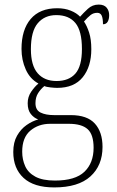

<svg xmlns="http://www.w3.org/2000/svg" viewBox="-20 -579 513 839"><path d="M217 240Q128 240 83 198.5Q38 157 38 85Q38 43 54.5 14Q71 -15 96 -32.5Q121 -50 147 -57Q128 -64 114.5 -81Q101 -98 101 -128Q101 -156 116.5 -178.5Q132 -201 148 -214Q111 -234 92.5 -275.5Q74 -317 74 -365Q74 -449 114 -496Q154 -543 230 -543Q263 -543 289 -532.5Q315 -522 330 -506Q344 -522 364 -540.5Q384 -559 411 -559Q435 -559 446 -545.5Q457 -532 457 -513Q457 -495 450.5 -484Q444 -473 430 -473Q430 -498 424.5 -510.5Q419 -523 405 -523Q388 -523 375.5 -513Q363 -503 347 -485Q360 -466 369.5 -436.5Q379 -407 379 -364Q379 -288 341.5 -241.5Q304 -195 230 -195Q219 -195 200.5 -197Q182 -199 174 -203Q158 -190 146.5 -172Q135 -154 135 -128Q135 -98 157.5 -87Q180 -76 216 -76H289Q361 -76 394.5 -39Q428 -2 428 63Q428 144 375 192Q322 240 217 240ZM227 -225Q281 -225 309.5 -257.5Q338 -290 338 -365Q338 -444 309.5 -478.5Q281 -513 226 -513Q175 -513 145 -477.5Q115 -442 115 -364Q115 -293 144.5 -259Q174 -225 227 -225ZM220 210Q309 210 349 171.5Q389 133 389 67Q389 9 363 -14.5Q337 -38 281 -38H199Q148 -38 112.5 -8Q77 22 77 84Q77 118 90 147Q103 176 134.5 193Q166 210 220 210Z"/></svg>

Font: Noto Serif SemiCondensed ExtraLight
Style: Regular
Weight: 200
Width: 4
Designer: Monotype Design Team
Foundry: Monotype Imaging Inc.
Version: Version 2.014